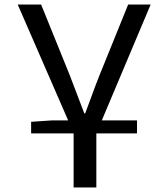

<svg xmlns="http://www.w3.org/2000/svg" viewBox="-20 -587 740 845"><path d="M643 -567H544L418 -256C395 -199 375 -140 355 -88H351L287 -256L161 -567H58L280 -57H207L117 -51V0H304V238H404V0H583V-57H428Z"/></svg>

Font: Kawkab Mono Light
Style: Bold
Weight: 400
Monospace: yes
Designer: Abdullah Arif
Foundry: Abdullah Arif
Version: Version 1.000;PS 000.500;hotconv 1.0.88;makeotf.lib2.5.64775